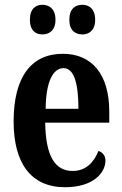

<svg xmlns="http://www.w3.org/2000/svg" viewBox="-20 -773 510 803"><path d="M325 -629C351 -629 378 -645 378 -690C378 -737 351 -753 325 -753C295 -753 270 -737 270 -690C270 -645 295 -629 325 -629ZM157 -629C185 -629 212 -645 212 -690C212 -737 185 -753 157 -753C130 -753 105 -737 105 -690C105 -645 130 -629 157 -629ZM252 10C372 10 421 -52 421 -101C421 -123 408 -136 392 -142C373 -95 340 -58 284 -58C210 -58 171 -120 169 -260H437V-306C437 -464 363 -548 243 -548C112 -548 37 -453 37 -265C37 -91 109 10 252 10ZM308 -318H171C172 -428 200 -488 246 -488C290 -488 308 -423 308 -318Z"/></svg>

Font: Noto Serif Myanmar ExtraCondensed
Style: Bold
Weight: 700
Width: 2
Designer: Ben Mitchell and the Monotype Design Team
Foundry: Monotype Imaging Inc.
Version: Version 2.106